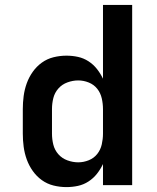

<svg xmlns="http://www.w3.org/2000/svg" viewBox="-20 -755 640 783"><path d="M251 8Q224 8 198 1.5Q172 -5 150.5 -20.5Q129 -36 113.5 -58Q98 -80 89 -105Q80 -130 76.5 -156.5Q73 -183 73 -210V-310Q73 -337 76.5 -363.5Q80 -390 89 -415Q98 -440 113.5 -462Q129 -484 150.5 -499.5Q172 -515 198 -521.5Q224 -528 251 -528Q275 -528 298 -523Q321 -518 341 -505Q361 -492 375.5 -473.5Q390 -455 400 -434V-735H519V0H400V-86Q390 -65 375.5 -46.5Q361 -28 341 -15Q321 -2 298 3Q275 8 251 8ZM299 -93Q321 -93 342 -101.5Q363 -110 376.5 -127Q390 -144 395 -166Q400 -188 400 -210V-310Q400 -332 395 -354Q390 -376 376.5 -393Q363 -410 342 -418.5Q321 -427 299 -427Q277 -427 255 -419Q233 -411 218 -394Q203 -377 197.5 -355Q192 -333 192 -310V-210Q192 -187 197.5 -165Q203 -143 218 -126Q233 -109 255 -101Q277 -93 299 -93Z"/></svg>

Font: Zed Sans Extended
Style: Bold
Weight: 700
Width: 7
Designer: Belleve Invis
Foundry: Belleve Invis
Version: Version 1.0.0; ttfautohint (v1.8.4)